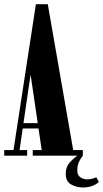

<svg xmlns="http://www.w3.org/2000/svg" viewBox="-24 -720 478 888"><path d="M-4.5 0V-26H38.5L142 -700.5H197L314.5 -26H359V0Q348.5 13 341 29.2Q333.5 45.5 333.5 69.5Q333.5 90.5 348 100Q362.5 109.5 378.5 109.5Q392 109.5 402.8 106.5Q413.5 103.5 421 99.5L433.5 121.5Q405.5 147 359.5 147Q329.5 147 304.8 133Q280 119 280 84Q280 52 298.2 31.8Q316.5 11.5 334 0H127.5V-26H169L154 -126H81L66.5 -26H101.5V0ZM84.5 -150.5H150.5L117.5 -375Z"/></svg>

Font: Imbue 50pt ExtraBold
Style: Regular
Weight: 800
Designer: Tyler Finck
Foundry: Etcetera Type Company
Version: Version 1.102; ttfautohint (v1.8.3)